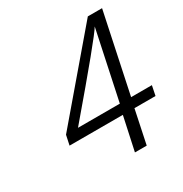

<svg xmlns="http://www.w3.org/2000/svg" viewBox="-157 -783 858 902"><g transform="rotate(-30 272.0 -332.0)"><path d="M66.9 -181.2 78.1 -233.9 444.8 -664.1H522L431.2 -233.9H543.9L533.2 -181.2H418.9L380.9 0H316.9L356 -181.2ZM143.1 -233.9H370.1L449.2 -606.9Q425.3 -564.9 143.1 -233.9Z"/></g></svg>

Font: CMU Bright
Style: Oblique
Weight: 500
Italic angle: -12°
Version: Version 0.7.0